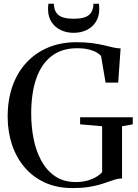

<svg xmlns="http://www.w3.org/2000/svg" viewBox="-20 -972 722 1003"><path d="M359 10.5Q277 10.5 214 -18.5Q151 -47.5 107.8 -98.8Q64.5 -150 42.2 -217.8Q20 -285.5 20 -363Q20 -451 45.5 -522.8Q71 -594.5 118.5 -645.5Q166 -696.5 232 -724Q298 -751.5 378.5 -751.5Q426 -751.5 461 -746.8Q496 -742 523 -735.5Q550 -729 570.8 -724.2Q591.5 -719.5 610 -719L597.5 -540.5H531.5L508 -679Q501 -688.5 485 -698Q469 -707.5 443.5 -713.8Q418 -720 381.5 -720Q304 -720 250.8 -680Q197.5 -640 170.2 -563.8Q143 -487.5 143 -378Q143 -310.5 155.5 -247Q168 -183.5 195.8 -132.5Q223.5 -81.5 268 -51.2Q312.5 -21 376.5 -21Q406.5 -21 432.8 -27.8Q459 -34.5 479.8 -46.2Q500.5 -58 513.5 -72.5V-312.5L398.5 -322.5V-359.5H673.5V-322.5L617.5 -312.5V-40Q599 -39.5 581.2 -34.2Q563.5 -29 543.2 -21.5Q523 -14 497.5 -6.8Q472 0.5 438.2 5.5Q404.5 10.5 359 10.5ZM365 -800.5Q328 -800.5 297.8 -814.8Q267.5 -829 249.2 -856.8Q231 -884.5 231 -925Q231 -933 231.5 -939Q232 -945 233 -952.5H261.5Q261.5 -947.5 262 -942.5Q262.5 -937.5 263.5 -932.5Q267.5 -912 279.8 -898.8Q292 -885.5 313.5 -879.8Q335 -874 365 -874Q395 -874 416.2 -879.8Q437.5 -885.5 450 -898.8Q462.5 -912 466 -932.5Q467.5 -937.5 467.8 -942.5Q468 -947.5 468 -952.5H496.5Q497.5 -945 498 -939Q498.5 -933 498.5 -925Q498.5 -884.5 480.2 -856.8Q462 -829 431.8 -814.8Q401.5 -800.5 365 -800.5Z"/></svg>

Font: Merriweather 120pt
Style: Regular
Weight: 400
Version: Version 2.100